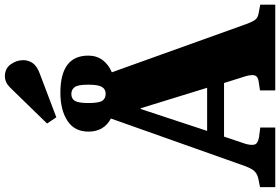

<svg xmlns="http://www.w3.org/2000/svg" viewBox="-206 -970 1175 806"><g transform="rotate(-90 382.0 -567.5)"><path d="M292 -919 266 -958 412 -1108Q427 -1124 439.5 -1129.5Q452 -1135 464 -1135Q497 -1135 514.5 -1110.5Q532 -1086 532 -1058Q532 -1036 519.5 -1018Q507 -1000 474 -988ZM-1 0V-64L34 -71Q53 -75 64.5 -86Q76 -97 87 -126L287 -690Q232 -719 232 -784Q232 -843 277.5 -872.5Q323 -902 395 -902Q551 -902 551 -785Q551 -750 532.5 -725Q514 -700 481 -686L683 -123Q694 -93 703 -82.5Q712 -72 733 -69L765 -63V0H405V-64L444 -70Q463 -73 467.5 -85Q472 -97 465 -123L436 -215H211L181 -126Q174 -102 177.5 -87.5Q181 -73 209 -68L249 -63V0ZM391 -712Q410 -712 419.5 -727.5Q429 -743 429 -785Q429 -829 418.5 -842.5Q408 -856 390 -856Q370 -856 361 -841Q352 -826 352 -785Q352 -740 361.5 -726Q371 -712 391 -712ZM235 -286H416L330 -565H327Z"/></g></svg>

Font: Literata 36pt ExtraBold
Style: Regular
Weight: 800
Designer: Latin by Veronika Burian and Jose Scaglione. Greek by Irene Vlachou. Cyrillic by Vera Evstafieva.
Foundry: TypeTogether
Version: Version 3.002